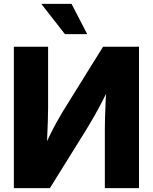

<svg xmlns="http://www.w3.org/2000/svg" viewBox="-20 -968 787 988"><path d="M695.3 0H519.5V-302.2Q519.5 -326.2 520.5 -365.2Q521.5 -404.3 523.9 -453.1Q526.4 -502 529.8 -554.2L556.6 -546.4Q530.8 -493.7 507.8 -449.5Q484.9 -405.3 464.4 -369.1Q443.8 -333 424.8 -302.2L236.8 0H51.3V-727.5H227.5V-414.6Q227.5 -386.2 226.1 -341.8Q224.6 -297.4 222.4 -249.8Q220.2 -202.1 217.8 -164.1L199.2 -190.4Q216.8 -231.9 235.6 -270.3Q254.4 -308.6 272.5 -341.1Q290.5 -373.5 305.2 -397.5L510.3 -727.5H695.3ZM314 -792.5 192.4 -948.2H348.1L428.7 -792.5Z"/></svg>

Font: Inter 24pt ExtraBold
Style: Regular
Weight: 800
Designer: Rasmus Andersson
Foundry: rsms
Version: Version 4.001;git-66647c0bb